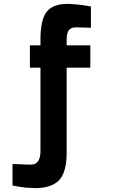

<svg xmlns="http://www.w3.org/2000/svg" viewBox="-20 -732 600 982"><path d="M321 47V-386H442V-500H321V-523Q320 -560 331 -576Q341 -592 369 -592Q395 -592 419 -591Q443 -590 445 -590V-699Q441 -700 402 -706Q362 -711 333 -712Q252 -714 219 -672Q186 -630 187 -524V-500H133V-386H187V44Q186 81 172 96Q158 111 136 110Q112 110 80 108Q47 107 44 107V217Q46 218 79 223Q111 229 153 230Q238 232 280 192Q321 152 321 47Z"/></svg>

Font: RazerF5
Style: Bold
Weight: 700
Foundry: Razer Inc.
Version: Version 1.000;PS 001.001;hotconv 1.0.56